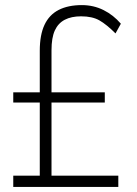

<svg xmlns="http://www.w3.org/2000/svg" viewBox="-20 -733 538 753"><path d="M32 0V-44H136V-331H32V-371H136V-534Q136 -596 154.5 -635.5Q173 -675 210 -694Q247 -713 301 -713Q347 -713 386 -693.5Q425 -674 454 -640L433 -602Q398 -637 370 -653Q342 -669 298 -669Q260 -669 234 -655.5Q208 -642 195 -613.5Q182 -585 182 -536V-371H391V-331H182V-44H444V0Z"/></svg>

Font: Nunito Sans 7pt Condensed ExtraLight
Style: Regular
Weight: 250
Width: 3
Designer: Vernon Adams
Foundry: Vernon Adams
Version: Version 3.101;gftools[0.9.27]